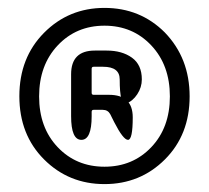

<svg xmlns="http://www.w3.org/2000/svg" viewBox="-20 -823 530 486"><path d="M397 -741Q460 -676 460 -579Q460 -482 397.5 -419.5Q335 -357 244.5 -357Q154 -357 91.5 -419.5Q29 -482 29 -579.5Q29 -677 91.5 -740Q154 -803 244.5 -803Q335 -803 397 -741ZM126 -450.5Q173 -401 244.5 -401Q316 -401 363 -450.5Q410 -500 410 -579Q410 -658 363 -708Q316 -758 244.5 -758Q173 -758 126 -708Q79 -658 79 -579Q79 -500 126 -450.5ZM186 -469Q160 -469 160 -529V-635Q160 -695 220 -695H250Q289 -695 314 -677Q339 -659 339 -622Q339 -602 327.5 -584.5Q316 -567 299.5 -561Q283 -555 283 -622Q283 -654 241 -654H217Q212 -654 212 -649V-588Q212 -583 217 -583H256Q316 -583 316 -526Q316 -469 304 -469Q292 -469 269 -514L259 -534Q253 -545 240 -545H217Q212 -545 212 -540V-529Q212 -469 186 -469Z"/></svg>

Font: Resource Han Rounded KR Medium
Style: Regular
Weight: 500
Designer: Cyano Hao (round all glyphs); Ryoko NISHIZUKA 西塚涼子 (kana, bopomofo & ideographs); Paul D. Hunt (Latin, Greek & Cyrillic)
Foundry: Cyano Hao
Version: 0.990